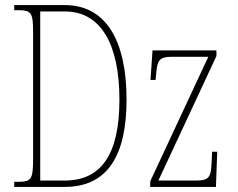

<svg xmlns="http://www.w3.org/2000/svg" viewBox="-20 -734 934 754"><path d="M36 0H234C403 0 477 -124 477 -343C477 -576 395 -714 235 -714H36V-694H49C102 -694 110 -686 110 -609V-110C110 -27 102 -20 48 -20H36ZM234 -25H138V-689H235C378 -689 449 -557 449 -343C449 -128 378 -25 234 -25ZM570 0H828L833 -138H813L811 -95C808 -39 802 -25 750 -25H602L830 -514V-536H579L571 -420H591L593 -442C598 -497 604 -511 656 -511H798L570 -22Z"/></svg>

Font: Noto Serif ExtraCondensed Thin
Style: Regular
Weight: 100
Width: 2
Designer: Monotype Design Team
Foundry: Monotype Imaging Inc.
Version: Version 2.013